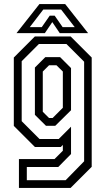

<svg xmlns="http://www.w3.org/2000/svg" viewBox="-20 -718 523 938"><path d="M72.5 200V59H246.5L287 18.5V-10L277 0H150.5L47.5 -103V-437L150.5 -540H325L428 -437V97L325 200ZM111 162.5H300.5L391 70V-416.5L304.5 -503H170L86 -419V-126L173 -39H267L327 -99V34.5L264.5 98H111ZM204.5 -103.5 150.5 -157V-388L201.5 -439H273.5L327 -385.5V-179.5L250 -103.5ZM219.5 -141.5H237L287 -191.5V-368.5L256 -399H219.5L189 -368.5V-172ZM172.5 -698H298.5L410.5 -556H272L235.5 -610L199 -556H60.5ZM191.5 -671.5 125.5 -585.5H184L223 -641.5H247L286 -585.5H345L278.5 -671.5Z"/></svg>

Font: Tourney Condensed
Style: Regular
Weight: 400
Width: 3
Designer: Tyler Finck
Foundry: Etcetera Type Co
Version: Version 1.010; ttfautohint (v1.8.3)